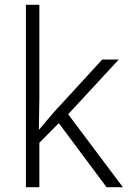

<svg xmlns="http://www.w3.org/2000/svg" viewBox="-20 -873 534 800"><path d="M144 -467Q144 -435 143 -400.5Q142 -366 142 -333H143Q156 -348 172.5 -368Q189 -388 204 -405L406 -625H475L264 -397L492 -93H424L225 -360L144 -278V-93H88V-853H144Z"/></svg>

Font: Noto Sans Kannada UI Light
Style: Regular
Weight: 300
Designer: Jelle Bosma - Monotype Design Team
Foundry: Monotype Imaging Inc.
Version: Version 2.005; ttfautohint (v1.8.4.7-5d5b)